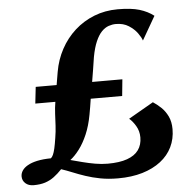

<svg xmlns="http://www.w3.org/2000/svg" viewBox="-54 -809 867 873"><g transform="rotate(-5 380.0 -373.0)"><path d="M450 9.5Q406 9.5 369.5 2.5Q333 -4.5 302.5 -14.8Q272 -25 245.8 -35.8Q219.5 -46.5 195.5 -54.5Q177 -35 158.5 -21.2Q140 -7.5 117.8 -0.2Q95.5 7 65 7Q41.5 7 27.5 -5.8Q13.5 -18.5 13.5 -37.5Q13.5 -51.5 21.8 -64Q30 -76.5 47 -86.2Q64 -96 90.5 -101.8Q117 -107.5 153.5 -108Q159.5 -113 164 -123Q168.5 -133 172.8 -151.2Q177 -169.5 181.5 -199.5Q186 -226.5 187.5 -253.5Q189 -280.5 190.2 -307.8Q191.5 -335 196 -362H104.5L113 -437.5H208.5Q210 -447.5 211.8 -457.5Q213.5 -467.5 215.2 -477.5Q217 -487.5 218.5 -497Q228 -552 253.5 -599.2Q279 -646.5 318 -681.8Q357 -717 407 -736.8Q457 -756.5 514.5 -756.5Q576.5 -756.5 613.8 -745.2Q651 -734 679 -712.5L617 -605Q612.5 -619.5 598 -639.5Q583.5 -659.5 559.2 -675Q535 -690.5 501 -690.5Q484.5 -690.5 467.8 -684.8Q451 -679 436 -663.8Q421 -648.5 408.8 -620.8Q396.5 -593 388.5 -550Q384 -522 379.8 -493.8Q375.5 -465.5 370.5 -437.5H508.5L501 -362H357.5Q355 -344 351.8 -325.8Q348.5 -307.5 345.5 -290Q336.5 -240.5 319.8 -201.5Q303 -162.5 282.2 -135.2Q261.5 -108 241 -92.5Q267.5 -85.5 295.5 -78.2Q323.5 -71 352.2 -66Q381 -61 409 -61Q463 -61 498 -73.5Q533 -86 550 -109.8Q567 -133.5 567 -167.5Q567 -196.5 552.8 -220.2Q538.5 -244 523.5 -256L637.5 -321.5Q655.5 -310 673.8 -292.8Q692 -275.5 704 -250.8Q716 -226 716 -192Q716 -147.5 698 -110.5Q680 -73.5 645.5 -46.8Q611 -20 561.8 -5.2Q512.5 9.5 450 9.5Z"/></g></svg>

Font: Merriweather 48pt Black
Style: Italic
Weight: 900
Italic angle: -7.8°
Version: Version 2.101